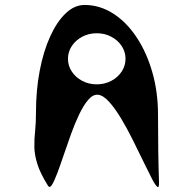

<svg xmlns="http://www.w3.org/2000/svg" viewBox="-20 -774 784 774"><path d="M617 -311Q617 -234 618 -165Q619 -96 621 -41Q622 -15 614 -21Q606 -27 591.5 -55.5Q577 -84 557 -125Q537 -166 514.5 -211.5Q492 -257 467.5 -297.5Q443 -338 419.5 -364Q396 -390 375 -392Q355 -394 336 -372Q317 -350 299.5 -313.5Q282 -277 266.5 -234Q251 -191 237 -149.5Q223 -108 211 -76Q199 -44 189.5 -29Q180 -14 173 -26Q142 -76 130.5 -113Q119 -150 118.5 -181.5Q118 -213 121.5 -245.5Q125 -278 125 -320Q125 -410 140 -488.5Q155 -567 182 -626.5Q209 -686 244.5 -720Q280 -754 321 -754Q382 -754 436 -719.5Q490 -685 530.5 -624Q571 -563 594 -483Q617 -403 617 -311ZM486 -537Q486 -565 470.5 -588.5Q455 -612 428.5 -626Q402 -640 370 -640Q338 -640 311.5 -626Q285 -612 269.5 -588.5Q254 -565 254 -537Q254 -509 269.5 -485.5Q285 -462 311.5 -448Q338 -434 370 -434Q402 -434 428.5 -448Q455 -462 470.5 -485.5Q486 -509 486 -537Z"/></svg>

Font: VLove default
Style: Regular
Weight: 400
Designer: Dr Anirban Mitra
Foundry: Dr Anirban Mitra
Version: Version 1.000